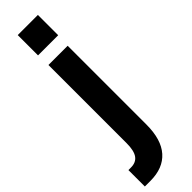

<svg xmlns="http://www.w3.org/2000/svg" viewBox="-357 -784 993 993"><g transform="rotate(-45 140.0 -287.5)"><path d="M76.2 -648.4V-796.9H223.6V-648.4ZM-12.7 101.6H5.9Q43 101.6 61 76.7Q79.1 51.8 79.1 -3.9V-575.2H219.7V1Q219.7 110.4 170.4 166Q121.1 221.7 28.3 221.7H-12.7Z"/></g></svg>

Font: Gothic A1 ExtraBold
Style: Regular
Weight: 800
Designer: HanYang I&C Co.,Ltd.
Foundry: HanYang I&C Co.,Ltd.
Version: Version 2.50